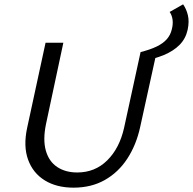

<svg xmlns="http://www.w3.org/2000/svg" viewBox="-20 -855 889 885"><path d="M319 10Q241 10 186.5 -23.5Q132 -57 109.5 -119Q87 -181 105 -265L190 -658H272L192 -283Q177 -210 191.5 -160Q206 -110 244 -85Q282 -60 336 -60Q418 -60 474.5 -116Q531 -172 552 -266L628 -615H702L626 -269Q608 -187 567 -124Q526 -61 463.5 -25.5Q401 10 319 10ZM633 -572 628 -615Q672 -626 702 -640.5Q732 -655 749 -674.5Q766 -694 772 -720Q778 -743 775.5 -763.5Q773 -784 762 -800L824 -835Q839 -814 846 -785Q853 -756 845 -718Q836 -677 808 -648.5Q780 -620 735.5 -601.5Q691 -583 633 -572Z"/></svg>

Font: Ysabeau Office Medium
Style: Italic
Weight: 500
Italic angle: -12°
Designer: Christian Thalmann (Catharsis Fonts)
Version: Version 2.001;gftools[0.9.30]; featfreeze: tnum,lnum,ss02